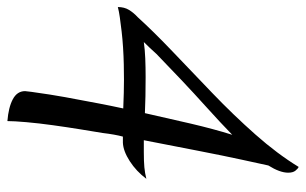

<svg xmlns="http://www.w3.org/2000/svg" viewBox="-182 -582 847 532"><g transform="rotate(90 242.0 -316.5)"><path d="M312 87Q274 84 251.5 72Q229 60 229 38Q229 36 231 20.5Q233 5 238.5 -30.5Q244 -66 256 -128Q258 -139 263.5 -168Q269 -197 277 -234Q256 -235 234 -235.5Q212 -236 198 -236Q178 -236 155 -235.5Q132 -235 108.5 -233.5Q85 -232 63.5 -229.5Q42 -227 24.5 -224.5Q7 -222 -4 -219Q-4 -237 4 -250Q12 -263 24 -274Q63 -317 118 -369.5Q173 -422 234 -480.5Q295 -539 349 -600Q403 -661 439 -720Q444 -718 449.5 -711Q455 -704 455 -691Q455 -668 435 -636Q430 -613 419 -562.5Q408 -512 394.5 -442.5Q381 -373 365 -291Q373 -291 381.5 -291Q390 -291 398 -291Q424 -291 440 -292.5Q456 -294 472 -298Q451 -270 423 -252Q395 -234 372 -233Q368 -233 363.5 -233Q359 -233 355 -233Q352 -222 349.5 -208Q347 -194 345 -177Q341 -153 335 -116Q329 -79 323.5 -39.5Q318 0 315 34.5Q312 69 312 87ZM93 -291Q114 -294 138.5 -295Q163 -296 190 -296Q218 -296 243 -295.5Q268 -295 290 -294Q304 -357 319 -421Q334 -485 350 -536Q315 -502 275 -466Q235 -430 197 -394Q159 -358 126 -326Q117 -316 109 -307.5Q101 -299 93 -291Z"/></g></svg>

Font: Dancing Script Medium
Style: Regular
Weight: 500
Designer: Pablo Impallari
Foundry: Pablo Impallari
Version: Version 2.000